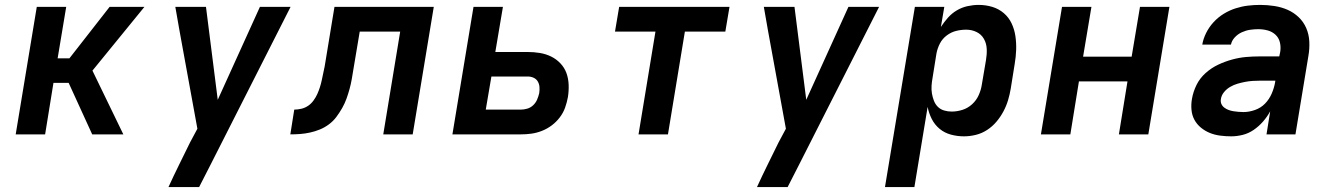

<svg xmlns="http://www.w3.org/2000/svg" viewBox="-20 -548 5440 783"><path d="M44 0 130 -520H250L215 -310H263L427 -520H569L357 -260L483 0H356L260 -210H198L164 0Z M792 215H667Q688 169 710.5 123.5Q733 78 755 33L785 -23L712 -423L695 -520H820L868 -141L1040 -520H1165L839 123Z M1543 0 1612 -419H1447L1421 -264Q1418 -245 1414.5 -225Q1411 -205 1405.5 -185Q1400 -165 1393 -145.5Q1386 -126 1375.5 -107.5Q1365 -89 1352 -71.5Q1339 -54 1321.5 -41Q1304 -28 1284.5 -20Q1265 -12 1244.5 -7.5Q1224 -3 1204 -1.5Q1184 0 1164 0L1180 -101Q1194 -101 1209 -104.5Q1224 -108 1236.5 -116.5Q1249 -125 1258.5 -138Q1268 -151 1274 -164.5Q1280 -178 1284.5 -192Q1289 -206 1292 -220Q1295 -234 1298 -248.5Q1301 -263 1304 -277L1344 -520H1749L1663 0Z M1825 0 1911 -520H2031L2000 -336H2131Q2157 -336 2181.5 -332Q2206 -328 2227.5 -317.5Q2249 -307 2265.5 -289.5Q2282 -272 2290 -250Q2298 -228 2299 -202.5Q2300 -177 2296 -152Q2292 -130 2284.5 -109Q2277 -88 2263 -69.5Q2249 -51 2230.5 -37Q2212 -23 2190.5 -14.5Q2169 -6 2147.5 -3Q2126 0 2104 0ZM1961 -101H2104Q2117 -101 2130.5 -105Q2144 -109 2154.5 -119Q2165 -129 2170.5 -142Q2176 -155 2179 -168Q2181 -181 2180 -193.5Q2179 -206 2173 -216Q2167 -226 2156 -231Q2145 -236 2132 -236H1984Z M2584 0 2653 -419H2488L2505 -520H2955L2938 -419H2773L2704 0Z M3192 215H3067Q3088 169 3110.5 123.5Q3133 78 3155 33L3185 -23L3112 -423L3095 -520H3220L3268 -141L3440 -520H3565L3239 123Z M3589 215 3711 -520H3831L3817 -438Q3830 -458 3846 -476Q3862 -494 3882.5 -506Q3903 -518 3926 -523Q3949 -528 3971 -528Q4000 -528 4026.5 -520Q4053 -512 4073.5 -494.5Q4094 -477 4105.5 -452.5Q4117 -428 4121 -400.5Q4125 -373 4124 -344.5Q4123 -316 4118 -287L4102 -187Q4098 -163 4091 -139.5Q4084 -116 4072 -93.5Q4060 -71 4043.5 -51.5Q4027 -32 4005.5 -18Q3984 -4 3959.5 2Q3935 8 3911 8Q3884 8 3858 1Q3832 -6 3812 -22.5Q3792 -39 3780 -62.5Q3768 -86 3763 -112L3709 215ZM3861 -93Q3883 -93 3905 -100Q3927 -107 3944.5 -123Q3962 -139 3971.5 -160.5Q3981 -182 3984 -203L4001 -303Q4005 -326 4004 -348.5Q4003 -371 3992.5 -389.5Q3982 -408 3962.5 -417.5Q3943 -427 3920 -427Q3900 -427 3879.5 -422Q3859 -417 3841 -403.5Q3823 -390 3813 -370.5Q3803 -351 3799 -330L3783 -230Q3780 -214 3779 -198Q3778 -182 3780.5 -167Q3783 -152 3788.5 -137.5Q3794 -123 3804.5 -112.5Q3815 -102 3830 -97.5Q3845 -93 3861 -93Z M4225 0 4311 -520H4431L4397 -317H4595L4629 -520H4749L4663 0H4543L4578 -216H4380L4345 0Z M5001 8Q4978 8 4955.5 5Q4933 2 4913.5 -6Q4894 -14 4877.5 -27.5Q4861 -41 4851 -59.5Q4841 -78 4839 -100.5Q4837 -123 4841 -145Q4846 -174 4859.5 -201.5Q4873 -229 4896.5 -250Q4920 -271 4947.5 -284Q4975 -297 5004 -305Q5033 -313 5061 -315.5Q5089 -318 5118 -318H5197L5201 -337Q5204 -357 5199.5 -375.5Q5195 -394 5181.5 -406.5Q5168 -419 5149.5 -424Q5131 -429 5111 -429Q5095 -429 5078 -426.5Q5061 -424 5044.5 -416.5Q5028 -409 5015.5 -395.5Q5003 -382 5000 -366H4883Q4887 -390 4899 -414Q4911 -438 4929.5 -458Q4948 -478 4971 -492Q4994 -506 5019 -514Q5044 -522 5069 -525Q5094 -528 5119 -528Q5148 -528 5177 -523.5Q5206 -519 5231 -508Q5256 -497 5276 -478Q5296 -459 5307 -433.5Q5318 -408 5319.5 -379Q5321 -350 5316 -321L5263 0H5145L5160 -94Q5148 -72 5131 -52.5Q5114 -33 5093 -18.5Q5072 -4 5048 2Q5024 8 5001 8ZM5051 -91Q5074 -91 5098 -99.5Q5122 -108 5139 -125.5Q5156 -143 5166 -166Q5176 -189 5180 -212L5181 -219H5118Q5103 -219 5088 -218Q5073 -217 5057.5 -214Q5042 -211 5026.5 -206.5Q5011 -202 4996.5 -193.5Q4982 -185 4971.5 -172Q4961 -159 4959 -144Q4957 -133 4961 -124Q4965 -115 4973 -109Q4981 -103 4990.5 -99.5Q5000 -96 5009.5 -94.5Q5019 -93 5030 -92Q5041 -91 5051 -91Z"/></svg>

Font: Iosevka Extended Oblique
Style: Bold
Weight: 700
Width: 7
Italic angle: -9°
Monospace: yes
Designer: Belleve Invis
Foundry: Belleve Invis
Version: Version 32.5.0; ttfautohint (v1.8.4)